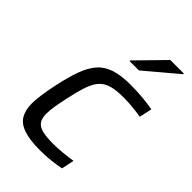

<svg xmlns="http://www.w3.org/2000/svg" viewBox="-222 -820 914 914"><g transform="rotate(45 234.5 -363.5)"><path d="M232.1 8Q160.2 8 119 -6.1Q77.7 -20.3 60.9 -49.7Q44 -79.1 44 -123.6Q44 -145.2 49 -181.8Q54 -218.5 63.6 -262.7Q78.4 -332.5 96 -381.2Q113.6 -430 139.9 -460.1Q166.1 -490.2 207.8 -504.1Q249.6 -518 313.2 -518Q353.1 -518 395.1 -514.5Q437 -510.9 466.4 -504.8L452.3 -440.9Q429 -445.3 395.7 -448.5Q362.5 -451.8 334 -451.8Q285.9 -451.8 254.8 -443.4Q223.6 -435 203.9 -413.8Q184.1 -392.6 171.1 -354.2Q158 -315.7 145.2 -255.5Q136.8 -217 132.1 -188.1Q127.4 -159.3 127.4 -138.1Q127.4 -105.5 139.8 -88.3Q152.1 -71.1 179.6 -64.6Q207.1 -58.2 252.1 -58.2Q281.4 -58.2 316.8 -61.7Q352.2 -65.1 377.9 -69.6L364.4 -5.6Q338.6 -0.1 302.4 4Q266.2 8 232.1 8ZM230.3 -594.1 231.3 -599.1 364.2 -734.8H455.6L454.6 -729.8L293.6 -594.1Z"/></g></svg>

Font: Saira Thin
Style: Italic
Weight: 100
Italic angle: -12°
Designer: Hector Gatti with collaboration of the Omnibus-Type team
Foundry: Omnibus-Type
Version: Version 1.101